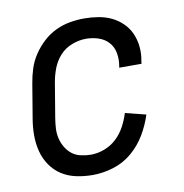

<svg xmlns="http://www.w3.org/2000/svg" viewBox="-66 -591 632 661"><g transform="rotate(-10 250.0 -260.0)"><path d="M207 8Q177 8 149 2Q121 -4 98.5 -18.5Q76 -33 60.5 -55.5Q45 -78 38 -105Q31 -132 31 -161Q31 -190 36 -219L56 -339Q60 -364 68 -389Q76 -414 91 -436.5Q106 -459 126 -477.5Q146 -496 170 -507.5Q194 -519 219.5 -523.5Q245 -528 270 -528Q295 -528 319.5 -524Q344 -520 365 -510Q386 -500 403 -483.5Q420 -467 429.5 -445.5Q439 -424 441.5 -399Q444 -374 439 -349L438 -340H360L361 -346Q365 -369 361 -391Q357 -413 343 -428.5Q329 -444 308 -451Q287 -458 264 -458Q240 -458 215 -448.5Q190 -439 172.5 -419.5Q155 -400 146 -376Q137 -352 133 -328L113 -208Q110 -190 109 -172Q108 -154 112 -137Q116 -120 125 -105Q134 -90 147 -80Q160 -70 177.5 -66Q195 -62 213 -62Q236 -62 260 -71Q284 -80 302.5 -97.5Q321 -115 333 -137.5Q345 -160 352 -183L424 -165Q413 -130 393.5 -97Q374 -64 344.5 -39Q315 -14 278.5 -3Q242 8 207 8Z"/></g></svg>

Font: Iosevka Fixed
Style: Italic
Weight: 400
Italic angle: -9°
Monospace: yes
Designer: Belleve Invis
Foundry: Belleve Invis
Version: Version 33.2.4